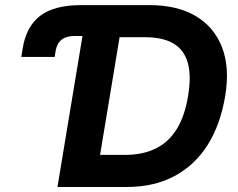

<svg xmlns="http://www.w3.org/2000/svg" viewBox="-20 -748 951 768"><path d="M65.3 -520.2 70.9 -555.8Q85.5 -643.4 141.7 -685.5Q197.8 -727.5 303.7 -727.5H330.4L309.9 -604.1H279.2Q245.4 -604.1 226.6 -589.4Q207.7 -574.7 202.4 -543.8L198.6 -520.2ZM485.6 0H277.1L298.2 -128.4H479.8Q550.1 -128.4 601.8 -153.4Q653.5 -178.3 686.3 -230.7Q719.2 -283.1 732.3 -364.2Q745.9 -445.7 730.9 -497.7Q715.9 -549.6 673.1 -574.4Q630.4 -599.1 560.9 -599.1H373L394.4 -727.5H579.3Q688.9 -727.5 762.8 -683.8Q836.7 -640.1 868.2 -558.7Q899.7 -477.3 880.7 -363.7Q861.9 -249.8 810.6 -168.3Q759.2 -86.9 677.6 -43.5Q596 0 485.6 0ZM479.6 -727.5 359 0H209.8L330.4 -727.5Z"/></svg>

Font: Inter Variable
Style: Italic
Weight: 400
Italic angle: -9.39999°
Designer: Rasmus Andersson
Foundry: rsms
Version: Version 4.001;git-9221beed3